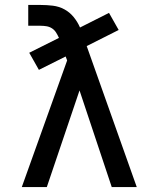

<svg xmlns="http://www.w3.org/2000/svg" viewBox="-20 -755 640 775"><path d="M68 0 251 -511 245 -527 137 -473 98 -542 218 -602Q213 -613 206.5 -623.5Q200 -634 190 -640.5Q180 -647 168 -649Q156 -651 144 -651H94V-735H144Q169 -735 193.5 -732Q218 -729 239.5 -717.5Q261 -706 277 -686.5Q293 -667 303 -644L420 -703L459 -634L330 -569L532 0H431L301 -390L169 0Z"/></svg>

Font: Iosevka Aile Medium
Style: Regular
Weight: 500
Designer: Belleve Invis
Foundry: Belleve Invis
Version: Version 27.3.5; ttfautohint (v1.8.4)